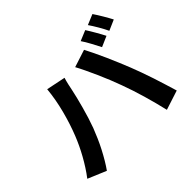

<svg xmlns="http://www.w3.org/2000/svg" viewBox="-189 -1098 1378 1378"><g transform="rotate(-45 500.0 -408.5)"><path d="M780 -798Q789 -784 800 -766Q811 -748 821.5 -729.5Q832 -711 842 -693Q852 -675 859 -661L779 -626Q763 -657 742 -696.5Q721 -736 701 -765ZM898 -843Q908 -829 919 -811Q930 -793 941.5 -774Q953 -755 962.5 -737.5Q972 -720 979 -707L899 -672Q884 -704 861.5 -742.5Q839 -781 819 -810ZM192 -311Q226 -396 252 -495.5Q278 -595 287 -691L433 -661Q426 -639 419 -608.5Q412 -578 409 -561Q404 -535 394.5 -497.5Q385 -460 374 -419Q363 -378 350 -336.5Q337 -295 324 -260Q310 -224 293 -185Q276 -146 256.5 -108.5Q237 -71 216.5 -36.5Q196 -2 176 26L36 -33Q60 -64 82.5 -99Q105 -134 125 -170Q145 -206 162 -242Q179 -278 192 -311ZM686 -332Q672 -371 653.5 -417Q635 -463 615 -507.5Q595 -552 576 -592Q557 -632 541 -661L674 -704Q689 -675 709 -634Q729 -593 749 -547.5Q769 -502 788 -457Q807 -412 821 -376Q834 -342 850.5 -297.5Q867 -253 882.5 -205Q898 -157 912.5 -110.5Q927 -64 938 -27L790 21Q769 -69 742.5 -160Q716 -251 686 -332Z"/></g></svg>

Font: SpoqaHanSans-Bold
Style: Regular
Weight: 700
Designer: [Spoqa Han Sans] Dong-huui Kim \uAE40 \uB3D9 \uD718   [Noto Sans] Ryoko NISHIZUKA \u897F \u585A \u6DBC \u5B50  (kana & i
Foundry: Spoqa (http://www.spoqa-han-sans.com)
Version: Version 2.000